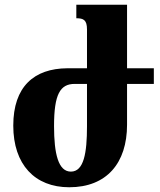

<svg xmlns="http://www.w3.org/2000/svg" viewBox="-20 -780 673 810"><path d="M347 -492H264C124 -491 36 -415 36 -250C36 -86 127 10 272 10C430 10 516 -92 516 -254V-426H629V-492H516V-760H302V-703C332 -703 347 -696 347 -656ZM295 -426H347V-247C347 -135 334 -56 279 -56C226 -56 208 -131 208 -248C208 -383 234 -426 295 -426Z"/></svg>

Font: Noto Serif Armenian Condensed Black
Style: Regular
Weight: 900
Width: 3
Designer: Monotype Design Team
Foundry: Monotype Imaging Inc.
Version: Version 2.008